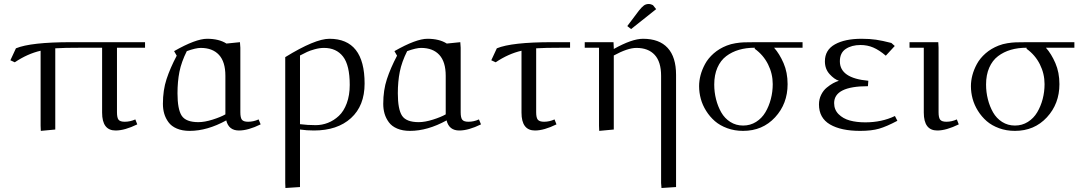

<svg xmlns="http://www.w3.org/2000/svg" viewBox="-20 -651 5461 965"><path d="M32.2 -348.1 60.1 -408.2Q134.8 -439 337.9 -439H709V-411.1H567.9V-86.9Q567.9 -59.1 575.9 -49.1Q584 -39.1 606.9 -39.1Q634.3 -39.1 660.2 -50.8L669.9 -25.9Q606.9 4.9 561 4.9Q493.2 4.9 493.2 -85V-411.1H394Q298.8 -411.1 257.8 -408.2V0L185.1 6.8L184.1 -19V-396Q118.2 -380.9 54.2 -337.9Z M798.8 -128.9Q798.8 -197.8 817.1 -253.4Q835.4 -309.1 868.2 -371.1L855 -394Q963.9 -456.1 1021 -456.1Q1080.6 -456.1 1118.2 -432.1L1186 -439L1188 -411.1V-86.9Q1188 -59.1 1196 -49.1Q1204.1 -39.1 1227.1 -39.1Q1253.9 -39.1 1279.8 -50.8L1290 -25.9Q1227.1 4.9 1181.2 4.9Q1129.4 4.9 1117.2 -45.9Q1021.5 6.8 933.1 6.8Q896 6.8 868.7 -4.9Q841.3 -16.6 826.7 -36.9Q812 -57.1 805.4 -79.8Q798.8 -102.5 798.8 -128.9ZM872.1 -182.1Q872.1 -101.6 893.3 -69.3Q914.6 -37.1 977.1 -37.1Q1008.3 -37.1 1048.6 -49.8Q1088.9 -62.5 1112.8 -76.2V-270Q1112.8 -340.3 1080.6 -375.2Q1048.3 -410.2 988.8 -410.2Q964.4 -410.2 918.9 -394Q891.6 -339.4 881.8 -290Q872.1 -240.7 872.1 -182.1Z M1413.6 269V-363.8Q1563.5 -456.1 1635.7 -456.1Q1812.5 -456.1 1812.5 -231Q1812.5 -119.6 1744.1 -57.4Q1675.8 4.9 1557.6 4.9Q1521.5 4.9 1487.8 0V289.1L1414.6 293.9ZM1487.8 -26.9Q1526.4 -22 1566.4 -22Q1598.6 -22 1628.4 -33.7Q1658.2 -45.4 1683.1 -68.6Q1708 -91.8 1722.9 -132.1Q1737.8 -172.4 1737.8 -224.1Q1737.8 -323.2 1704.1 -366.7Q1670.4 -410.2 1608.4 -410.2Q1585.9 -410.2 1561.5 -403.3Q1537.1 -396.5 1523.7 -390.1Q1510.3 -383.8 1487.8 -372.1Z M1906.2 -128.9Q1906.2 -197.8 1924.6 -253.4Q1942.9 -309.1 1975.6 -371.1L1962.4 -394Q2071.3 -456.1 2128.4 -456.1Q2188 -456.1 2225.6 -432.1L2293.5 -439L2295.4 -411.1V-86.9Q2295.4 -59.1 2303.5 -49.1Q2311.5 -39.1 2334.5 -39.1Q2361.3 -39.1 2387.2 -50.8L2397.5 -25.9Q2334.5 4.9 2288.6 4.9Q2236.8 4.9 2224.6 -45.9Q2128.9 6.8 2040.5 6.8Q2003.4 6.8 1976.1 -4.9Q1948.7 -16.6 1934.1 -36.9Q1919.4 -57.1 1912.8 -79.8Q1906.2 -102.5 1906.2 -128.9ZM1979.5 -182.1Q1979.5 -101.6 2000.7 -69.3Q2022 -37.1 2084.5 -37.1Q2115.7 -37.1 2156 -49.8Q2196.3 -62.5 2220.2 -76.2V-270Q2220.2 -340.3 2188 -375.2Q2155.8 -410.2 2096.2 -410.2Q2071.8 -410.2 2026.4 -394Q1999 -339.4 1989.3 -290Q1979.5 -240.7 1979.5 -182.1Z M2449.2 -348.1 2477.1 -408.2Q2551.8 -439 2754.9 -439H2845.2V-411.1H2811Q2715.8 -411.1 2674.8 -408.2V-86.9Q2674.8 -59.1 2683.3 -49.1Q2691.9 -39.1 2714.8 -39.1Q2741.2 -39.1 2767.1 -50.8L2776.9 -25.9Q2713.9 4.9 2668.9 4.9Q2601.1 4.9 2601.1 -85V-396Q2535.2 -380.9 2471.2 -337.9Z M2918.9 -411.1V-439H3063.5L3064.9 -411.1V-404.8Q3156.2 -456.1 3211.9 -456.1Q3293.5 -456.1 3335.7 -410.2Q3377.9 -364.3 3377.9 -274.9V289.1L3304.7 293.9L3302.7 269V-270Q3302.7 -340.3 3270.5 -375.2Q3238.3 -410.2 3178.7 -410.2Q3134.8 -410.2 3064.9 -372.1V0L2991.7 6.8L2990.7 -19V-411.1ZM3132.8 -520 3190.9 -597.2Q3206.1 -616.2 3216.3 -623.5Q3226.6 -630.9 3240.7 -630.9Q3246.1 -630.9 3251.7 -629.2Q3257.3 -627.4 3259.8 -626L3262.7 -624L3277.8 -605L3151.9 -504.9Z M3493.7 -217.8Q3493.7 -245.1 3501 -272.9Q3508.3 -300.8 3523.7 -329.3Q3539.1 -357.9 3567.1 -382.6Q3595.2 -407.2 3632.8 -421.9Q3653.8 -430.2 3677 -433.8Q3700.2 -437.5 3718.8 -438.2Q3737.3 -439 3778.8 -439H4013.7V-411.1H3870.6Q3897.9 -380.4 3918.2 -333.7Q3938.5 -287.1 3938.5 -228Q3938.5 -129.4 3875.5 -61.3Q3812.5 6.8 3714.8 6.8Q3671.9 6.8 3635.3 -6.6Q3598.6 -20 3573 -42.2Q3547.4 -64.5 3529.1 -93.8Q3510.7 -123 3502.2 -154.5Q3493.7 -186 3493.7 -217.8ZM3569.8 -226.1Q3569.8 -188 3578.9 -152.1Q3587.9 -116.2 3605 -86.2Q3622.1 -56.2 3650.6 -38.1Q3679.2 -20 3714.8 -20Q3751 -20 3780 -38.3Q3809.1 -56.6 3826.9 -86.7Q3844.7 -116.7 3854.2 -153.1Q3863.8 -189.5 3863.8 -228Q3863.8 -280.8 3840.3 -327.6Q3816.9 -374.5 3773.4 -405.8V-411.1Q3730 -411.1 3694.1 -400.6Q3658.2 -390.1 3629.9 -368.7Q3601.6 -347.2 3585.7 -310.8Q3569.8 -274.4 3569.8 -226.1Z M4096.2 -126Q4096.2 -152.3 4107.2 -174.6Q4118.2 -196.8 4135.3 -210.7Q4152.3 -224.6 4167.2 -232.7Q4182.1 -240.7 4196.3 -245.1Q4173.3 -252.4 4149.7 -278.3Q4126 -304.2 4126 -342.8Q4126 -399.9 4176.3 -428Q4226.6 -456.1 4310.1 -456.1Q4352.1 -456.1 4383.3 -451.4Q4414.6 -446.8 4460 -435.1L4477.1 -419.9L4432.1 -371.1Q4398.9 -399.4 4369.1 -412.1Q4339.4 -424.8 4305.2 -424.8Q4260.3 -424.8 4230.7 -405Q4201.2 -385.3 4201.2 -342.8Q4201.2 -257.8 4344.2 -245.1L4342.3 -217.8Q4172.4 -217.8 4172.4 -132.8Q4172.4 -99.6 4194.8 -77.1Q4217.3 -54.7 4251.2 -45.4Q4285.2 -36.1 4329.1 -36.1Q4411.6 -36.1 4478 -67.9L4490.2 -43.9Q4436 -15.1 4398.2 -4.2Q4360.4 6.8 4303.2 6.8Q4207 6.8 4151.6 -25.6Q4096.2 -58.1 4096.2 -126Z M4551.3 -411.1V-439H4695.8L4697.3 -411.1V-86.9Q4697.3 -59.1 4705.6 -49.1Q4713.9 -39.1 4736.8 -39.1Q4763.2 -39.1 4789.1 -50.8L4798.8 -25.9Q4735.8 4.9 4690.9 4.9Q4623 4.9 4623 -85V-411.1Z M4859.9 -217.8Q4859.9 -245.1 4867.2 -272.9Q4874.5 -300.8 4889.9 -329.3Q4905.3 -357.9 4933.3 -382.6Q4961.4 -407.2 4999 -421.9Q5020 -430.2 5043.2 -433.8Q5066.4 -437.5 5085 -438.2Q5103.5 -439 5145 -439H5379.9V-411.1H5236.8Q5264.2 -380.4 5284.4 -333.7Q5304.7 -287.1 5304.7 -228Q5304.7 -129.4 5241.7 -61.3Q5178.7 6.8 5081.1 6.8Q5038.1 6.8 5001.5 -6.6Q4964.8 -20 4939.2 -42.2Q4913.6 -64.5 4895.3 -93.8Q4877 -123 4868.4 -154.5Q4859.9 -186 4859.9 -217.8ZM4936 -226.1Q4936 -188 4945.1 -152.1Q4954.1 -116.2 4971.2 -86.2Q4988.3 -56.2 5016.8 -38.1Q5045.4 -20 5081.1 -20Q5117.2 -20 5146.2 -38.3Q5175.3 -56.6 5193.1 -86.7Q5210.9 -116.7 5220.5 -153.1Q5230 -189.5 5230 -228Q5230 -280.8 5206.5 -327.6Q5183.1 -374.5 5139.6 -405.8V-411.1Q5096.2 -411.1 5060.3 -400.6Q5024.4 -390.1 4996.1 -368.7Q4967.8 -347.2 4951.9 -310.8Q4936 -274.4 4936 -226.1Z"/></svg>

Font: Dehuti
Style: Book
Weight: 400
Version: Version 1.2